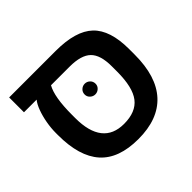

<svg xmlns="http://www.w3.org/2000/svg" viewBox="-145 -784 974 974"><g transform="rotate(-45 342.0 -297.5)"><path d="M64.9 -308.6Q64.9 -343.3 71.5 -380.1Q78.1 -417 89.6 -448.2Q101.1 -479.5 115.7 -497.1H24.9V-603.5H358.9Q502 -603.5 565.4 -543.2Q628.9 -482.9 628.9 -346.7V-306.2Q628.9 -150.4 555.4 -70.3Q481.9 9.8 339.4 9.8Q199.2 9.8 132.1 -65.4Q64.9 -140.6 64.9 -293ZM218.8 -497.1Q188 -443.4 188 -315.4V-292Q188 -194.8 226.8 -145.5Q265.6 -96.2 342.3 -96.2Q427.7 -96.2 466.3 -146.2Q504.9 -196.3 504.9 -309.1V-347.7Q504.9 -428.7 469.7 -462.9Q434.6 -497.1 352.1 -497.1ZM306.2 -342.8Q306.2 -359.9 317.9 -370.8Q329.6 -381.8 345.2 -381.8Q360.8 -381.8 372.6 -370.8Q384.3 -359.9 384.3 -342.8Q384.3 -327.1 372.6 -316.2Q360.8 -305.2 345.2 -305.2Q329.6 -305.2 317.9 -316.2Q306.2 -327.1 306.2 -342.8Z"/></g></svg>

Font: Arimo SemiBold
Style: Regular
Weight: 600
Designer: Steve Matteson
Foundry: Monotype Imaging Inc.
Version: Version 1.33